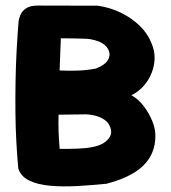

<svg xmlns="http://www.w3.org/2000/svg" viewBox="-20 -669 615 691"><path d="M364 -7.8Q311.5 -2.5 259.1 0.5Q206.8 3.5 161.8 -0.4Q116.8 -4.2 86.1 -18.8Q55.5 -33.2 45.8 -62.5Q41.8 -105.5 38.9 -157.2Q36 -209 35.5 -265.4Q35 -321.8 36 -378.8Q37 -435.8 40 -490.5Q43 -545.2 47 -593.2Q48.2 -602 53.5 -615.2Q58.8 -628.5 73.4 -638.8Q88 -649 116.5 -649L331.2 -648.5Q375.2 -642.5 414.4 -623.5Q453.5 -604.5 482.6 -576.4Q511.8 -548.2 524.8 -514.2Q537.2 -486.5 536.4 -458.1Q535.5 -429.8 524.6 -403.8Q513.8 -377.8 494.9 -357.5Q476 -337.2 452.8 -326.2Q476.2 -314 496.2 -288.4Q516.2 -262.8 528.5 -232.2Q540.8 -201.8 539 -174Q538 -133 518 -100.8Q498 -68.5 459.5 -45.6Q421 -22.8 364 -7.8ZM194.8 -133.2Q227.8 -133 257.8 -134Q287.8 -135 311.5 -139.5Q335.2 -144 351 -153Q389.8 -178 377 -210.2Q371 -227.2 357.4 -237Q343.8 -246.8 326 -251.8Q308.2 -256.8 289.5 -257.5L190.8 -256.2Q189.8 -225.8 190.9 -194.8Q192 -163.8 194.8 -133.2ZM194.5 -415.5Q227.2 -413.8 259.2 -414.9Q291.2 -416 323.8 -422Q346 -430 359.6 -442.1Q373.2 -454.2 374.5 -473.5Q372.8 -494.2 355.8 -508.1Q338.8 -522 304.8 -528Q295.5 -529.5 278.5 -529.9Q261.5 -530.2 241.2 -530.8Q221 -531.2 199 -531.2Z"/></svg>

Font: Sour Gummy Black
Style: Regular
Weight: 900
Version: Version 1.000